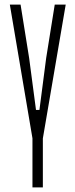

<svg xmlns="http://www.w3.org/2000/svg" viewBox="-20 -820 330 840"><path d="M122 0V-214V-215L23 -800H70L107.5 -566L137.5 -339H152.5L182 -566L219.5 -800H267.5L167.5 -214.5V-213.5V0Z"/></svg>

Font: Big Shoulders Display Thin Light
Style: Regular
Weight: 300
Version: Version 2.002